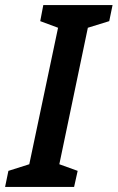

<svg xmlns="http://www.w3.org/2000/svg" viewBox="-64 -734 462 754"><path d="M227 0 241 -63 169 -89 281 -625 365 -651 378 -714H106L94 -651L164 -625L51 -89L-31 -63L-44 0Z"/></svg>

Font: Noto Sans Display Condensed
Style: Bold Italic
Weight: 700
Width: 3
Designer: Monotype Design team
Foundry: Monotype Imaging Inc.
Version: 1.000